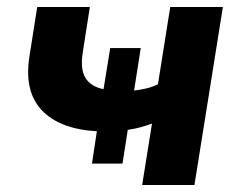

<svg xmlns="http://www.w3.org/2000/svg" viewBox="-20 -527 680 547"><path d="M385 0 413 -175Q379 -162 344 -157L329 -61H242L256 -153Q150 -159 99 -213Q48 -267 64 -367L86 -507H236L216 -379Q208 -330 223.5 -305Q239 -280 275 -273L294 -390H381L362 -269Q379 -271 396.5 -275Q414 -279 430 -287L465 -507H615L534 0Z"/></svg>

Font: Winston
Style: Bold Italic
Weight: 700
Italic angle: -9°
Designer: Original fonts by Vernon Adams / Changes by Cristiano Sobral
Foundry: Original fonts by Vernon Adams / Changes by Cristiano Sobral
Version: Version 2.503;July 17, 2020;FontCreator 13.0.0.2655 64-bit